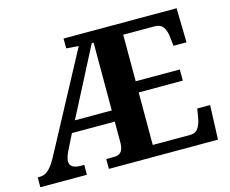

<svg xmlns="http://www.w3.org/2000/svg" viewBox="-100 -855 1193 996"><g transform="rotate(-15 496.5 -357.0)"><path d="M0 0V-53H12Q38 -53 58.5 -72Q79 -91 101 -131L382 -656L316 -661V-714H923L927 -530H857L852 -577Q848 -614 833.5 -633.5Q819 -653 788 -653H620V-403H857V-343H620V-61H820Q850 -61 864.5 -82.5Q879 -104 884 -137L892 -184H961L954 0H368V-53H410Q429 -53 440 -60.5Q451 -68 456 -82Q461 -96 461 -113V-229H231L189 -145Q181 -129 177 -115Q173 -101 173 -92Q173 -72 188.5 -62.5Q204 -53 233 -53H250V0ZM263 -289H461V-653H451Z"/></g></svg>

Font: Noto Serif Gujarati
Style: Regular
Weight: 400
Designer: Universal Thirst, Indian Type Foundry and the Monotype Design Team
Foundry: Monotype Imaging Inc.
Version: Version 2.102